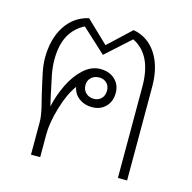

<svg xmlns="http://www.w3.org/2000/svg" viewBox="-90 -676 765 766"><g transform="rotate(15 292.0 -293.0)"><path d="M500 -387V0H462V-378Q462 -509 378 -550L277 -459L178 -550Q136 -528 115.5 -489Q95 -450 95 -390Q95 -361 101.5 -327.5Q108 -294 120 -240L128 -206Q138 -253 160 -298.5Q182 -344 214 -373Q246 -402 283 -402Q320 -402 343 -380.5Q366 -359 366 -325Q366 -290 344.5 -268Q323 -246 288 -246Q257 -246 234.5 -263Q212 -280 207 -308Q179 -270 160 -206.5Q141 -143 141 -94V0H103V-136Q103 -158 94 -196.5Q85 -235 83 -241Q70 -296 63.5 -328.5Q57 -361 57 -388Q57 -466 91 -519Q125 -572 186 -586L277 -499L370 -586Q431 -575 465.5 -522Q500 -469 500 -387ZM241 -325Q241 -305 254 -292.5Q267 -280 287 -280Q306 -280 318 -292.5Q330 -305 330 -325Q330 -344 318 -356Q306 -368 287 -368Q267 -368 254 -356Q241 -344 241 -325Z"/></g></svg>

Font: Sarabun Thin
Style: Regular
Weight: 250
Designer: Suppakit Chalermlarp | Katatrad Co.,Ltd.
Foundry: Cadson Demak Co.,Ltd.
Version: Version 1.000; ttfautohint (v1.6)